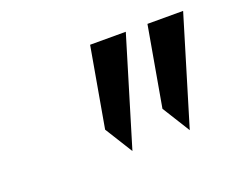

<svg xmlns="http://www.w3.org/2000/svg" viewBox="-58 -841 547 450"><g transform="rotate(-20 215.0 -616.0)"><path d="M430 -750H341L306 -551L349 -482ZM287 -750H198L163 -551L206 -482Z"/></g></svg>

Font: Asimov
Style: NarIt
Weight: 500
Designer: Google
Version: Version 2.000980; 2014